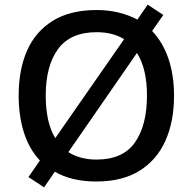

<svg xmlns="http://www.w3.org/2000/svg" viewBox="-20 -768 826 823"><path d="M726 -358Q726 -247 689 -164.5Q652 -82 578 -36Q504 10 393 10Q287 10 215 -32L169 35L102 -9L151 -80Q105 -129 82.5 -200Q60 -271 60 -359Q60 -469 96 -551Q132 -633 206.5 -679Q281 -725 394 -725Q446 -725 489.5 -714Q533 -703 569 -684L613 -748L680 -704L632 -635Q678 -587 702 -516.5Q726 -446 726 -358ZM610 -358Q610 -474 567 -541L273 -116Q296 -101 326.5 -92.5Q357 -84 393 -84Q507 -84 558.5 -157.5Q610 -231 610 -358ZM176 -358Q176 -302 186 -256Q196 -210 217 -176L512 -600Q464 -630 394 -630Q282 -630 229 -558Q176 -486 176 -358Z"/></svg>

Font: Noto Sans Adlam Unjoined Medium
Style: Regular
Weight: 500
Version: Version 3.001